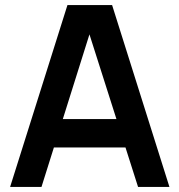

<svg xmlns="http://www.w3.org/2000/svg" viewBox="-20 -740 710 760"><path d="M20 0 247 -720H423.7L650.7 0H526.5L320.7 -646H347.3L144.2 0ZM146.7 -156.2V-268.7H524.7V-156.2Z"/></svg>

Font: Manrope
Style: Regular
Weight: 400
Designer: Mikhail Sharanda
Foundry: Mikhail Sharanda
Version: Version 4.503